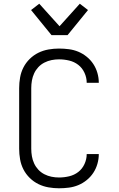

<svg xmlns="http://www.w3.org/2000/svg" viewBox="-20 -1004 640 1032"><path d="M297 8Q269 8 240.5 3Q212 -2 186.5 -14.5Q161 -27 140 -47.5Q119 -68 106 -93.5Q93 -119 88 -147.5Q83 -176 83 -205V-530Q83 -559 88 -587.5Q93 -616 106 -641.5Q119 -667 140 -687.5Q161 -708 186.5 -720.5Q212 -733 240.5 -738Q269 -743 297 -743Q324 -743 350.5 -739.5Q377 -736 401 -726Q425 -716 446 -699Q467 -682 481.5 -660Q496 -638 503.5 -612Q511 -586 511 -560V-559H446V-560Q446 -587 434 -613Q422 -639 400.5 -655.5Q379 -672 352 -678.5Q325 -685 297 -685Q277 -685 257 -681Q237 -677 218.5 -667.5Q200 -658 186 -643Q172 -628 163.5 -609.5Q155 -591 151.5 -571Q148 -551 148 -530V-205Q148 -184 151.5 -164Q155 -144 163.5 -125.5Q172 -107 186 -92Q200 -77 218.5 -67.5Q237 -58 257 -54Q277 -50 297 -50Q325 -50 352 -56.5Q379 -63 400.5 -79.5Q422 -96 434 -122Q446 -148 446 -175V-176H511V-175Q511 -149 503.5 -123Q496 -97 481.5 -75Q467 -53 446 -36Q425 -19 401 -9Q377 1 350.5 4.5Q324 8 297 8ZM257 -815 147 -950 191 -984 300 -863 409 -984 453 -950 343 -815Z"/></svg>

Font: Iosevka Aile Light
Style: Regular
Weight: 300
Designer: Belleve Invis
Foundry: Belleve Invis
Version: Version 27.3.5; ttfautohint (v1.8.4)